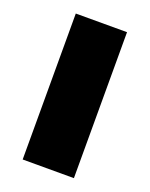

<svg xmlns="http://www.w3.org/2000/svg" viewBox="-98 -525 454 581"><g transform="rotate(20 128.5 -235.0)"><path d="M46 -470H211V0H46Z"/></g></svg>

Font: Tilda Sans Black
Style: Regular
Weight: 900
Designer: ParaType Ltd
Foundry: ParaType Ltd
Version: Version 1.009